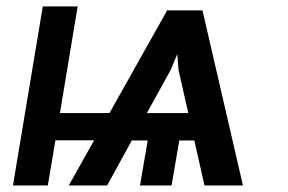

<svg xmlns="http://www.w3.org/2000/svg" viewBox="-20 -565 877 585"><path d="M603 0 572.1 -137.1H526.3L502.8 0H406.6L430 -137.1H381.7L306.5 0H189.6L266.7 -137.4H148.8L125.7 0H19.5L110.4 -545.5H216.6L162.6 -220.5H313.6L489.3 -533.4H596.9L720.2 0ZM500.4 -352.6 427.6 -220.5H553.6L523.8 -352.6L520.2 -400.2Z"/></svg>

Font: Inter UI Medium
Style: Italic
Weight: 500
Italic angle: 9.39999°
Designer: Rasmus Andersson
Foundry: rsms
Version: 3.2;8d6f07862